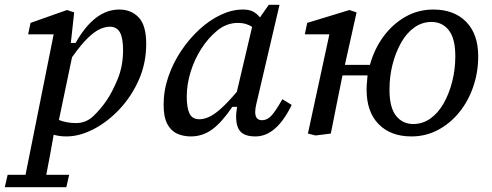

<svg xmlns="http://www.w3.org/2000/svg" viewBox="-63 -560 2063 805"><path d="M397 -448Q379 -448 357 -438.5Q335 -429 306.5 -402Q278 -375 239 -320L184 -57Q217 -44 255 -44Q297 -44 327 -72Q357 -100 382 -136Q407 -172 430 -227.5Q453 -283 453 -350Q453 -400 440 -424Q427 -448 397 -448ZM216 12Q199 12 186 10Q173 8 162 5Q155 46 147 89Q139 132 131 173H227L215 225H-43L-31 173H44L162 -416H55L65 -464L218 -518L248 -508L234 -380H254Q333 -520 437 -520Q487 -520 518.5 -487Q550 -454 550 -376Q550 -295 519 -225Q488 -155 437.5 -101.5Q387 -48 328.5 -18Q270 12 216 12Z M720 -155Q720 -108 731.5 -84Q743 -60 773 -60Q791 -60 812 -69Q833 -78 861.5 -103Q890 -128 930 -175L994 -447Q970 -464 935 -464Q887 -464 848 -432Q809 -400 780 -354Q753 -312 736.5 -259.5Q720 -207 720 -155ZM1008 12Q965 12 946 -7.5Q927 -27 927 -72Q927 -83 928.5 -93Q930 -103 931 -112H911Q868 -48 827.5 -18Q787 12 737 12Q705 12 679 0Q653 -12 638 -41Q623 -70 623 -121Q623 -181 643 -239Q663 -297 697 -347.5Q731 -398 773.5 -437Q816 -476 863 -498Q910 -520 955 -520Q981 -520 997 -512Q1013 -504 1027 -487L1064 -540H1109L1022 -168Q1015 -138 1011 -121Q1007 -104 1007 -90Q1007 -56 1036 -56Q1056 -56 1073 -73Q1090 -90 1121 -144L1160 -120Q1096 12 1008 12Z M1670 -40Q1709 -40 1741.5 -63Q1774 -86 1797 -126.5Q1820 -167 1833 -218Q1846 -269 1846 -324Q1846 -399 1818.5 -433.5Q1791 -468 1746 -468Q1707 -468 1674.5 -445Q1642 -422 1619 -381.5Q1596 -341 1583 -290.5Q1570 -240 1570 -184Q1570 -109 1597.5 -74.5Q1625 -40 1670 -40ZM1662 12Q1575 12 1524.5 -39.5Q1474 -91 1474 -184Q1474 -199 1475.5 -214Q1477 -229 1478 -244H1373Q1359 -177 1347.5 -118Q1336 -59 1324 0L1260 8L1228 0L1318 -416H1215L1225 -464L1402 -518L1432 -508L1408 -400L1383 -288H1488Q1506 -354 1544.5 -406.5Q1583 -459 1636.5 -489.5Q1690 -520 1754 -520Q1841 -520 1891.5 -468.5Q1942 -417 1942 -324Q1942 -257 1921 -196Q1900 -135 1862 -88.5Q1824 -42 1773 -15Q1722 12 1662 12Z"/></svg>

Font: Source Serif 4 Caption
Style: Italic
Weight: 400
Italic angle: -12°
Designer: Frank Grießhammer
Foundry: Adobe Systems Incorporated
Version: Version 4.004;hotconv 1.0.117;makeotfexe 2.5.65602